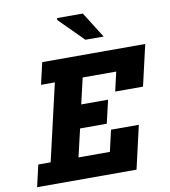

<svg xmlns="http://www.w3.org/2000/svg" viewBox="-103 -1074 1030 1162"><g transform="rotate(-10 412.5 -493.5)"><path d="M192 -740H825L767 -488H596L623 -606H417L380 -447H545L512 -305H348L308 -134H501L531 -265H702L641 0H30L61 -134H137L246 -606H161ZM473 -828 326 -975V-987H485L585 -828Z"/></g></svg>

Font: Arvo
Style: Bold Italic
Weight: 700
Italic angle: -13°
Designer: Anton Koovit (Cyrillic Expansion: Cyreal)
Foundry: Anton Koovit, Yassin Baggar
Version: Version 3.000